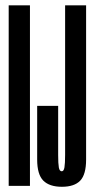

<svg xmlns="http://www.w3.org/2000/svg" viewBox="-20 -695 356 718"><path d="M12.5 0H92V-675H12.5ZM211.5 3.5Q258 3.5 280 -19.5Q302 -42.5 302 -98.5V-675H223.5V-116Q223.5 -83.5 221 -69Q218.5 -54.5 211 -54.5Q202.5 -54.5 200 -68.8Q197.5 -83 197.5 -115.5V-299H119V-98.5Q119 -42.5 142 -19.5Q165 3.5 211.5 3.5Z"/></svg>

Font: Anybody UltraCondensed
Style: Regular
Weight: 400
Width: 1
Version: Version 1.113;gftools[0.9.25]